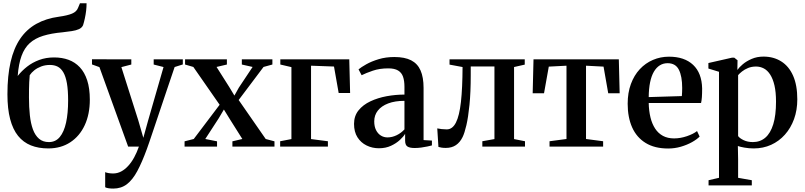

<svg xmlns="http://www.w3.org/2000/svg" viewBox="-20 -878 4822 1150"><path d="M269 11Q210.5 11 165 -7.2Q119.5 -25.5 88.2 -64.2Q57 -103 40.8 -164.5Q24.5 -226 24.5 -313.5Q24.5 -424.5 43.5 -507Q62.5 -589.5 100.8 -645.8Q139 -702 197.2 -734.8Q255.5 -767.5 333.5 -778Q384 -785 411.5 -796.5Q439 -808 447.5 -831L459 -858.5H498.5Q498.5 -836.5 495.8 -813.2Q493 -790 488.2 -768Q483.5 -746 477.5 -727Q470.5 -711.5 453 -703.5Q435.5 -695.5 410.2 -691.8Q385 -688 354 -684.5Q287 -678.5 238.5 -663.5Q190 -648.5 158.2 -619.8Q126.5 -591 109 -543.2Q91.5 -495.5 86 -423Q110 -453.5 142.2 -478.8Q174.5 -504 215 -519Q255.5 -534 304 -534Q351.5 -534 390.5 -519.8Q429.5 -505.5 458 -475.2Q486.5 -445 502.2 -397Q518 -349 518 -281Q518 -194 487.5 -128.2Q457 -62.5 401 -25.8Q345 11 269 11ZM273 -27Q313 -27 338.2 -57.5Q363.5 -88 375.8 -144Q388 -200 388 -276Q388 -338 380.8 -379.2Q373.5 -420.5 359.5 -444.5Q345.5 -468.5 325.5 -478.8Q305.5 -489 279 -489Q250.5 -489 226.8 -480Q203 -471 185.5 -457Q168 -443 158 -427.5Q156 -406 155 -385.5Q154 -365 153.8 -343.2Q153.5 -321.5 153.5 -294.5Q153.5 -237 158.8 -188Q164 -139 177.2 -103Q190.5 -67 213.8 -47Q237 -27 273 -27Z M658.5 251.5Q642.5 251.5 629.8 249.5Q617 247.5 610 243.5V153Q617 156.5 630.5 158.8Q644 161 657.5 161Q683 161 705.8 149Q728.5 137 748.2 115.2Q768 93.5 784 64Q800 34.5 812 0H747.5L575.5 -476L531 -492V-523L766.5 -522.5V-491.5L707 -476L808 -158L838.5 -52.5L867 -155.5L959.5 -476.5L900.5 -491.5V-522.5H1075V-492L1026 -476.5Q1003 -409 980.5 -342.2Q958 -275.5 937.8 -215.2Q917.5 -155 901.2 -106.5Q885 -58 874 -26Q863 6 859.5 15Q830.5 94.5 802.2 147Q774 199.5 739.8 225.5Q705.5 251.5 658.5 251.5Z M1140.5 -45.5 1295.5 -250.5 1138 -477 1088.5 -491.5V-522.5H1339V-491.5L1277 -477L1353 -357L1384 -305.5L1410.5 -353L1493 -477L1428.5 -491.5V-522.5H1611.5V-491.5L1558.5 -477L1409.5 -279L1571.5 -45.5L1624 -31.5V0H1372V-31.5L1431.5 -45.5L1356.5 -164.5L1321 -222L1290 -169.5L1209.5 -45.5L1280 -31.5V0H1085.5V-31.5Z M1658 0V-32L1725.5 -45V-476L1659 -491.5V-522.5H2072L2077 -321H2008.5L1980.5 -479.5L1843 -484.5V-45L1944 -32V0Z M2249.5 10Q2209.5 10 2175.5 -6.8Q2141.5 -23.5 2121 -55.8Q2100.5 -88 2100.5 -136Q2100.5 -183.5 2127.5 -217Q2154.5 -250.5 2198.8 -271.2Q2243 -292 2296.2 -301.8Q2349.5 -311.5 2402.5 -311.5V-358Q2402.5 -394 2394 -418.5Q2385.5 -443 2364.2 -455.8Q2343 -468.5 2305.5 -468.5Q2253.5 -468.5 2212.8 -454.5Q2172 -440.5 2146 -427.5L2127.5 -462.5Q2143 -475.5 2174 -493Q2205 -510.5 2248 -523.5Q2291 -536.5 2342 -536.5Q2404 -536.5 2442.5 -516.8Q2481 -497 2499 -456Q2517 -415 2517 -352V-39L2567 -36V-7Q2556.5 -4 2539.5 -0.5Q2522.5 3 2502.8 5.8Q2483 8.5 2463.5 8.5Q2435 8.5 2420.8 -0.2Q2406.5 -9 2406.5 -36V-76.5Q2397 -60 2375.2 -39.8Q2353.5 -19.5 2321.8 -4.8Q2290 10 2249.5 10ZM2301 -55Q2328.5 -55 2355.5 -68Q2382.5 -81 2402.5 -103V-274Q2345.5 -274 2305 -258.5Q2264.5 -243 2243 -215.5Q2221.5 -188 2221.5 -151Q2221.5 -120.5 2232.2 -99Q2243 -77.5 2261 -66.2Q2279 -55 2301 -55Z M2650 8Q2635.5 8 2624.5 6.2Q2613.5 4.5 2606 2L2599 -109Q2609 -106.5 2625 -104.8Q2641 -103 2656 -103Q2690 -103 2710.8 -143.8Q2731.5 -184.5 2740.8 -267.5Q2750 -350.5 2750.5 -476.5L2672.5 -491V-522.5H3123V-491L3059 -476.5V-45L3124.5 -32V0H2869V-32L2941.5 -45V-480H2799.5V-428.5Q2799.5 -324.5 2792 -250Q2784.5 -175.5 2773.5 -128.2Q2762.5 -81 2751 -57.5Q2735.5 -25.5 2710.8 -8.8Q2686 8 2650 8Z M3271.5 0V-32L3373 -45.5V-484.5L3267 -479L3238.5 -319.5H3170.5L3175.5 -522.5H3686.5L3691.5 -319.5H3623L3595 -479L3490 -484.5V-45.5L3592.5 -32V0Z M3982 11.5Q3901 11.5 3847 -21.8Q3793 -55 3766.2 -115.2Q3739.5 -175.5 3739.5 -256.5Q3739.5 -322.5 3758.8 -374.8Q3778 -427 3812 -463.5Q3846 -500 3891 -519.2Q3936 -538.5 3987 -538.5Q4079.5 -538.5 4131.5 -489.5Q4183.5 -440.5 4185.5 -348.5Q4185.5 -317 4184 -296Q4182.5 -275 4179 -261H3865.5Q3866.5 -214 3876 -175Q3885.5 -136 3904 -107.8Q3922.5 -79.5 3950.8 -64.2Q3979 -49 4017.5 -49Q4055 -49 4094 -62.2Q4133 -75.5 4155 -93L4170.5 -60Q4154 -43 4124.5 -26.5Q4095 -10 4058 0.8Q4021 11.5 3982 11.5ZM3865.5 -296.5 4064 -302.5Q4065 -315 4065.5 -327.2Q4066 -339.5 4066 -351.5Q4066 -421 4046.2 -460.2Q4026.5 -499.5 3978.5 -499.5Q3952.5 -499.5 3931.8 -486.5Q3911 -473.5 3896.2 -448Q3881.5 -422.5 3873.8 -384.8Q3866 -347 3865.5 -296.5Z M4224 232.5V201.5L4286.5 187V-448L4223 -467.5V-500.5L4364 -532.5H4378L4397.5 -517L4396.5 -459Q4407 -474.5 4428.8 -493Q4450.5 -511.5 4482.2 -525.2Q4514 -539 4553 -539Q4613.5 -539 4659.2 -510.2Q4705 -481.5 4730.2 -424.8Q4755.5 -368 4755.5 -283Q4755.5 -218.5 4736 -164.8Q4716.5 -111 4681.2 -71.5Q4646 -32 4598.5 -10.5Q4551 11 4494.5 11Q4466 11 4439.2 6.2Q4412.5 1.5 4399.5 -3.5L4401 75.5V187L4483 201.5V232.5ZM4489.5 -27Q4533 -27 4564 -53.5Q4595 -80 4611.5 -133.8Q4628 -187.5 4628 -269Q4628 -326 4618.8 -366Q4609.5 -406 4593.2 -431.2Q4577 -456.5 4555.2 -468Q4533.5 -479.5 4508.5 -479.5Q4482 -479.5 4460.8 -470.8Q4439.5 -462 4424.5 -450Q4409.5 -438 4401 -428V-63Q4410 -50 4434 -38.5Q4458 -27 4489.5 -27Z"/></svg>

Font: Merriweather 96pt SemiBold
Style: Regular
Weight: 600
Version: Version 2.100